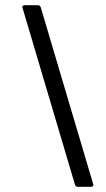

<svg xmlns="http://www.w3.org/2000/svg" viewBox="-20 -720 407 740"><path d="M340 -8Q340 0 330 0H280Q272 0 269 -8L67 -689L66 -692Q66 -700 76 -700H126Q134 -700 137 -692L339 -11Z"/></svg>

Font: Barlow Semi Condensed
Style: Regular
Weight: 400
Width: 4
Designer: Jeremy Tribby
Foundry: Tribby Type
Version: Version 1.408;December 10, 2018;FontCreator 11.5.0.2430 64-b